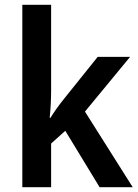

<svg xmlns="http://www.w3.org/2000/svg" viewBox="-20 -780 575 800"><path d="M193 -403V-760H73V0H193V-182L252 -235L395 0H533L334 -315L522 -543H387L245 -366C227 -344 205 -313 190 -289H187C191 -326 193 -367 193 -403Z"/></svg>

Font: Noto Sans Devanagari UI SemiCondensed SemiBold
Style: Regular
Weight: 600
Width: 4
Designer: Jelle Bosma - Monotype Design Team
Foundry: Monotype Imaging Inc.
Version: Version 2.004